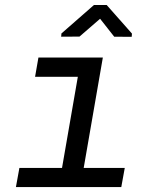

<svg xmlns="http://www.w3.org/2000/svg" viewBox="-20 -763 627 783"><path d="M518.1 -626 517.1 -612.8 445.8 -613.3 388.2 -686.5 304.2 -613.8 229.5 -613.3 230.5 -626.5 363.3 -742.7H415ZM136.7 -528.3H399.4L321.3 -78.1H488.8L474.6 0H44.9L59.1 -78.1H232.9L297.4 -449.7H123Z"/></svg>

Font: TypoPRO Roboto Mono
Style: Italic
Weight: 400
Designer: Google
Version: Version 2.000986; 2015; ttfautohint (v1.3)